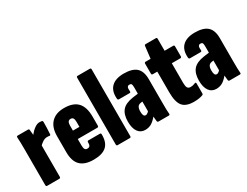

<svg xmlns="http://www.w3.org/2000/svg" viewBox="-67 -1157 2108 1638"><g transform="rotate(-30 986.5 -338.5)"><path d="M39 0Q28 0 28 -13V-368Q28 -401 27.5 -430.5Q27 -460 25 -483Q24 -497 35 -497H138Q148 -497 149 -487Q151 -471 153 -446.5Q155 -422 155 -403L171 -370V-13Q171 0 159 0ZM161 -310 149 -431Q162 -447 178.5 -463.5Q195 -480 214.5 -491.5Q234 -503 255 -503Q268 -503 276 -501Q282 -499 283.5 -495Q285 -491 285 -485Q285 -459 284 -428.5Q283 -398 281 -370Q280 -358 271 -359Q266 -360 259.5 -360.5Q253 -361 246 -361Q224 -361 201.5 -346.5Q179 -332 161 -310Z M496 6Q409 6 366.5 -36Q324 -78 324 -167V-325Q324 -411 368.5 -457Q413 -503 495 -503Q584 -503 627 -457.5Q670 -412 670 -317V-229Q670 -215 657 -215H465V-155Q465 -126 472 -114.5Q479 -103 496 -103Q513 -103 520.5 -113.5Q528 -124 527 -148Q527 -160 538 -160H650Q662 -160 662 -148Q664 -69 623 -31.5Q582 6 496 6ZM465 -298H529V-348Q529 -372 521.5 -383.5Q514 -395 497 -395Q481 -395 473 -383.5Q465 -372 465 -348Z M733 0Q722 0 722 -13V-670Q722 -683 733 -683H854Q865 -683 865 -670V-13Q865 0 854 0Z M1137 0Q1126 0 1124 -11Q1122 -26 1120 -50.5Q1118 -75 1118 -94L1102 -113V-358Q1102 -381 1097 -389Q1092 -397 1078 -397Q1062 -397 1056.5 -385Q1051 -373 1054 -346Q1056 -333 1042 -333H939Q927 -333 926 -347Q920 -423 960.5 -463Q1001 -503 1083 -503Q1167 -503 1206 -467.5Q1245 -432 1245 -354V-130Q1245 -84 1245.5 -58Q1246 -32 1248 -14Q1250 0 1238 0ZM1004 6Q959 6 934 -29.5Q909 -65 909 -129Q909 -200 941.5 -238Q974 -276 1050 -287L1111 -295L1110 -218L1085 -214Q1063 -211 1053.5 -195.5Q1044 -180 1044 -151Q1044 -126 1050 -113.5Q1056 -101 1069 -101Q1081 -101 1093.5 -112Q1106 -123 1121 -147L1133 -75Q1098 -30 1069.5 -12Q1041 6 1004 6Z M1484 6Q1406 6 1373 -34Q1340 -74 1340 -170V-374H1296Q1284 -374 1284 -387V-485Q1284 -497 1296 -497H1345L1359 -615Q1360 -627 1370 -627H1472Q1483 -627 1483 -615V-497H1567Q1579 -497 1579 -485V-387Q1579 -374 1567 -374H1483V-180Q1483 -147 1491.5 -132.5Q1500 -118 1522 -118Q1534 -118 1543.5 -120Q1553 -122 1567 -128Q1580 -133 1580 -118V-22Q1580 -10 1570 -7Q1555 -1 1532.5 2.5Q1510 6 1484 6Z M1837 0Q1826 0 1824 -11Q1822 -26 1820 -50.5Q1818 -75 1818 -94L1802 -113V-358Q1802 -381 1797 -389Q1792 -397 1778 -397Q1762 -397 1756.5 -385Q1751 -373 1754 -346Q1756 -333 1742 -333H1639Q1627 -333 1626 -347Q1620 -423 1660.5 -463Q1701 -503 1783 -503Q1867 -503 1906 -467.5Q1945 -432 1945 -354V-130Q1945 -84 1945.5 -58Q1946 -32 1948 -14Q1950 0 1938 0ZM1704 6Q1659 6 1634 -29.5Q1609 -65 1609 -129Q1609 -200 1641.5 -238Q1674 -276 1750 -287L1811 -295L1810 -218L1785 -214Q1763 -211 1753.5 -195.5Q1744 -180 1744 -151Q1744 -126 1750 -113.5Q1756 -101 1769 -101Q1781 -101 1793.5 -112Q1806 -123 1821 -147L1833 -75Q1798 -30 1769.5 -12Q1741 6 1704 6Z"/></g></svg>

Font: Sofia Sans Extra Condensed Black
Style: Regular
Weight: 900
Designer: Botio Nikoltchev, Ani Petrova
Foundry: lettersoup
Version: Version 4.101